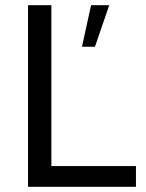

<svg xmlns="http://www.w3.org/2000/svg" viewBox="-20 -720 564 740"><path d="M88 -700H178V-80H504V0H88ZM331 -700H401L346 -540H296Z"/></svg>

Font: Moderustic
Style: Regular
Weight: 400
Designer: Tural Alisoy
Foundry: TAFT Foundry
Version: Version 2.120